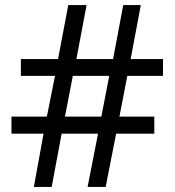

<svg xmlns="http://www.w3.org/2000/svg" viewBox="-20 -734 686 754"><path d="M480 -436 449 -276H586V-209H436L395 0H324L365 -209H222L183 0H113L151 -209H25V-276H164L196 -436H62V-502H208L248 -714H320L280 -502H424L464 -714H533L493 -502H620V-436ZM235 -276H378L409 -436H266Z"/></svg>

Font: Noto Sans Old Sogdian
Style: Regular
Weight: 400
Designer: Monotype Design Team
Foundry: Monotype Imaging Inc.
Version: Version 2.002; ttfautohint (v1.8.4.7-5d5b)